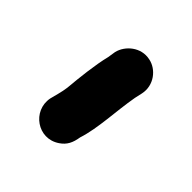

<svg xmlns="http://www.w3.org/2000/svg" viewBox="-94 -774 426 426"><g transform="rotate(45 119.0 -561.0)"><path d="M135 -429C150 -439 156 -452 159 -471C173 -514 174 -569 183 -619L187 -637C194 -669 171 -697 145 -702C113 -709 86 -685 80 -660L77 -641C69 -609 64 -563 61 -529C59 -513 54 -498 51 -485C42 -438 94 -401 135 -429Z"/></g></svg>

Font: Electronic
Style: ExHv
Weight: 900
Version: Version 1.011